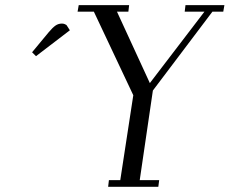

<svg xmlns="http://www.w3.org/2000/svg" viewBox="-20 -722 887 742"><path d="M104 -520 168 -597.2Q183.6 -615.7 194.6 -623.3Q205.6 -630.9 219.2 -630.9Q224.6 -630.9 229.2 -629.2Q233.9 -627.4 235.8 -626L237.8 -624L250 -605L119.1 -504.9ZM279.8 -676.8 284.2 -702.1H479L476.1 -676.8H432.1L559.1 -400.9L770 -676.8H693.8L696.8 -702.1H847.2L842.8 -676.8H800.8L570.8 -372.1L520 -25.9H595.2L591.8 0H397.9L400.9 -25.9H444.8L495.1 -354L342.8 -676.8Z"/></svg>

Font: Dehuti
Style: Italic
Weight: 400
Version: Version 1.2